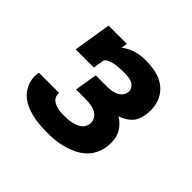

<svg xmlns="http://www.w3.org/2000/svg" viewBox="-133 -698 867 867"><g transform="rotate(45 300.0 -265.0)"><path d="M260 8Q233 8 206.5 5.5Q180 3 155 -4Q130 -11 108 -23Q86 -35 70 -54Q54 -73 46.5 -98.5Q39 -124 43 -150Q44 -152 44 -154Q44 -156 45 -157H174Q174 -157 174 -156.5Q174 -156 173 -155Q172 -145 175.5 -135.5Q179 -126 186 -120Q193 -114 202 -110Q211 -106 220.5 -103.5Q230 -101 240 -100.5Q250 -100 260 -100Q271 -100 281.5 -100.5Q292 -101 303 -103Q314 -105 324.5 -108.5Q335 -112 345 -118Q355 -124 361.5 -133.5Q368 -143 370 -154Q373 -170 365.5 -185Q358 -200 344.5 -208Q331 -216 314 -219Q297 -222 280 -222H216L234 -330H298Q307 -330 316.5 -330.5Q326 -331 335 -332.5Q344 -334 353.5 -337.5Q363 -341 371 -346.5Q379 -352 384.5 -360.5Q390 -369 391 -378Q394 -391 387 -403Q380 -415 368.5 -421Q357 -427 343 -428.5Q329 -430 315 -430Q306 -430 297 -429.5Q288 -429 279.5 -428.5Q271 -428 262 -426.5Q253 -425 244 -422Q235 -419 226.5 -415.5Q218 -412 212 -404L203 -349H87L116 -530H233L228 -501Q241 -511 256 -518.5Q271 -526 286.5 -530.5Q302 -535 318 -536.5Q334 -538 349 -538Q374 -538 398 -534Q422 -530 443.5 -520.5Q465 -511 481.5 -495Q498 -479 508 -457.5Q518 -436 520.5 -412Q523 -388 519 -363Q517 -348 511 -333Q505 -318 493.5 -306Q482 -294 467.5 -285.5Q453 -277 437 -272Q454 -262 467.5 -247.5Q481 -233 489 -215Q497 -197 498.5 -176.5Q500 -156 497 -135Q493 -111 481 -87.5Q469 -64 449 -47Q429 -30 405.5 -19.5Q382 -9 357.5 -2.5Q333 4 308.5 6Q284 8 260 8Z"/></g></svg>

Font: Iosevka Curly Slab XBdEx
Style: Italic
Weight: 800
Width: 7
Italic angle: -9°
Monospace: yes
Designer: Belleve Invis
Foundry: Belleve Invis
Version: Version 11.1.0; ttfautohint (v1.8.3)